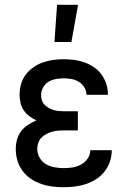

<svg xmlns="http://www.w3.org/2000/svg" viewBox="-20 -776 540 804"><path d="M208 -600 219 -756H307L279 -600ZM247 8Q223 8 199 5Q175 2 152 -6Q129 -14 109 -27.5Q89 -41 74.5 -60.5Q60 -80 53 -103.5Q46 -127 46 -151Q46 -171 51 -190.5Q56 -210 68 -226Q80 -242 97 -253Q114 -264 132 -272Q117 -279 103 -289.5Q89 -300 79.5 -314Q70 -328 66 -345Q62 -362 62 -379Q62 -401 68 -423Q74 -445 87.5 -463Q101 -481 119.5 -494Q138 -507 159 -514.5Q180 -522 202.5 -525Q225 -528 247 -528Q269 -528 291.5 -525Q314 -522 334.5 -514.5Q355 -507 373.5 -494.5Q392 -482 405 -464Q418 -446 425 -424.5Q432 -403 432 -381V-379H342Q342 -396 333 -410.5Q324 -425 310 -433.5Q296 -442 280 -445Q264 -448 247 -448Q231 -448 214 -445Q197 -442 183 -433.5Q169 -425 160.5 -409.5Q152 -394 152 -378Q152 -367 155.5 -356Q159 -345 167 -337Q175 -329 185 -323.5Q195 -318 205.5 -315Q216 -312 227.5 -311Q239 -310 250 -310H306V-230H250Q237 -230 224 -229Q211 -228 198.5 -224.5Q186 -221 174.5 -215Q163 -209 154 -200Q145 -191 140.5 -178.5Q136 -166 136 -153Q136 -133 146 -115.5Q156 -98 172.5 -88.5Q189 -79 208.5 -75.5Q228 -72 247 -72Q266 -72 284.5 -75Q303 -78 319.5 -87Q336 -96 347 -112Q358 -128 358 -147H448V-146Q448 -123 440.5 -100Q433 -77 418 -58Q403 -39 383 -26Q363 -13 340.5 -5.5Q318 2 294.5 5Q271 8 247 8Z"/></svg>

Font: Iosevka SS18 Medium
Style: Regular
Weight: 500
Monospace: yes
Designer: Belleve Invis
Foundry: Belleve Invis
Version: Version 25.1.1; ttfautohint (v1.8.4)